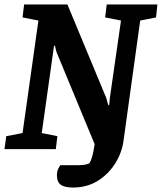

<svg xmlns="http://www.w3.org/2000/svg" viewBox="-25 -668 725 860"><path d="M302 172Q264 172 247 159.5Q230 147 230 118Q230 98 237 85.5Q244 73 245 72H326Q347 72 361 68.5Q375 65 376 62Q382 53 387.5 35Q393 17 399 -22L228 -435L221 -463H217L162 -72L232 -58L225 0H-5L3 -58L76 -72L147 -576L76 -590L83 -648H277L451 -229L460 -197H464L467 -229L517 -576L446 -590L453 -648H680L674 -590L603 -576L529 -43Q522 15 491 64Q460 113 412 142.5Q364 172 302 172Z"/></svg>

Font: Faustina
Style: Bold Italic
Weight: 700
Italic angle: -8°
Designer: Alfonso Garcia
Foundry: http://www.omnibus-type.com
Version: Version 1.200